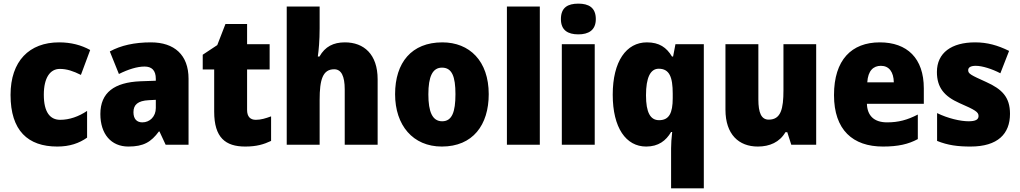

<svg xmlns="http://www.w3.org/2000/svg" viewBox="-20 -796 5610 1056"><path d="M295 10C363 10 415 -8 459 -39V-186C413 -155 362 -137 311 -137C256 -137 221 -178 221 -275C221 -369 256 -417 309 -417C348 -417 383 -405 425 -384L476 -521C427 -548 371 -563 305 -563C141 -563 38 -460 38 -274C38 -77 134 10 295 10Z M810 -563C719 -563 644 -546 584 -513L634 -389C686 -415 735 -430 775 -430C814 -430 837 -410 837 -362V-352L752 -349C609 -343 532 -287 532 -169C532 -59 591 10 686 10C770 10 811 -15 854 -73H857L891 0H1017V-363C1017 -494 939 -563 810 -563ZM799 -245 837 -247V-202C837 -155 804 -123 763 -123C733 -123 714 -141 714 -179C714 -220 738 -242 799 -245Z M1387 -137C1356 -137 1339 -155 1339 -191V-414H1463V-553H1339V-664H1220L1175 -548L1095 -495V-414H1158V-182C1158 -39 1220 10 1329 10C1391 10 1431 -2 1471 -21V-156C1441 -145 1415 -137 1387 -137Z M1738 -641V-760H1557V0H1738V-247C1738 -358 1755 -415 1818 -415C1857 -415 1876 -378 1876 -304V0H2057V-360C2057 -498 1981 -563 1877 -563C1814 -563 1768 -540 1737 -485H1728C1733 -520 1738 -572 1738 -641Z M2668 -278C2668 -461 2562 -563 2413 -563C2244 -563 2153 -452 2153 -278C2153 -107 2251 10 2410 10C2581 10 2668 -109 2668 -278ZM2336 -277C2336 -375 2359 -424 2411 -424C2466 -424 2485 -375 2485 -278C2485 -180 2466 -129 2412 -129C2358 -129 2336 -181 2336 -277Z M2949 0V-760H2768V0Z M3161 -776C3103 -776 3065 -755 3065 -691C3065 -629 3104 -607 3161 -607C3216 -607 3257 -629 3257 -691C3257 -755 3217 -776 3161 -776ZM3251 -553H3070V0H3251Z M3671 20V240H3851V-553H3695L3682 -485H3676C3646 -535 3606 -563 3538 -563C3425 -563 3350 -459 3350 -275C3350 -93 3423 10 3534 10C3601 10 3643 -22 3671 -70H3677C3673 -35 3671 -5 3671 20ZM3605 -135C3557 -135 3533 -177 3533 -272C3533 -369 3557 -418 3603 -418C3662 -418 3680 -372 3680 -281V-256C3680 -174 3660 -135 3605 -135Z M4469 -553H4289V-300C4289 -197 4275 -138 4208 -138C4167 -138 4151 -176 4151 -249V-553H3970V-193C3970 -56 4044 10 4148 10C4213 10 4268 -14 4300 -69H4310L4332 0H4469Z M4819 -563C4664 -563 4567 -467 4567 -273C4567 -81 4671 10 4836 10C4920 10 4976 -3 5028 -31V-166C4970 -136 4921 -123 4859 -123C4786 -123 4750 -161 4748 -225H5061V-310C5061 -476 4969 -563 4819 -563ZM4825 -434C4870 -434 4895 -400 4896 -343H4750C4754 -408 4784 -434 4825 -434Z M5535 -170C5535 -263 5490 -306 5404 -345C5320 -383 5305 -390 5305 -410C5305 -426 5320 -434 5347 -434C5382 -434 5436 -417 5482 -393L5530 -516C5467 -547 5410 -563 5343 -563C5214 -563 5133 -506 5133 -400C5133 -314 5174 -266 5257 -229C5344 -191 5362 -180 5362 -158C5362 -138 5345 -129 5307 -129C5262 -129 5193 -145 5134 -174V-21C5193 3 5248 10 5318 10C5468 10 5535 -60 5535 -170Z"/></svg>

Font: Noto Sans Armenian SemiCondensed Black
Style: Regular
Weight: 900
Width: 4
Designer: Monotype Design Team
Foundry: Monotype Imaging Inc.
Version: Version 2.008